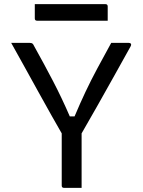

<svg xmlns="http://www.w3.org/2000/svg" viewBox="-20 -907 690 927"><path d="M374 0H289Q278 0 278 -11V-263Q258 -297 229 -349Q200 -401 166 -462Q132 -523 98 -585Q64 -647 34 -700H123Q133 -700 137 -696.5Q141 -693 145 -684Q193 -598 235.5 -516.5Q278 -435 317 -345H340Q367 -409 393 -464Q419 -519 449 -575Q479 -631 517 -700H602Q609 -700 612 -695.5Q615 -691 610 -682Q573 -615 531.5 -541Q490 -467 449.5 -395Q409 -323 374 -263ZM148 -887H489Q500 -887 500 -876V-807H159Q148 -807 148 -818Z"/></svg>

Font: Recursive Sn Lnr St
Style: Regular
Weight: 400
Version: Version 1.079;hotconv 1.0.112;makeotfexe 2.5.65598; ttfautoh